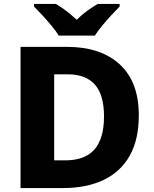

<svg xmlns="http://www.w3.org/2000/svg" viewBox="-20 -951 777 971"><path d="M682 -368Q682 -245 636 -163.5Q590 -82 504 -41Q418 0 299 0H84V-714H319Q489 -714 585.5 -625.5Q682 -537 682 -368ZM506 -362Q506 -471 460 -523Q414 -575 324 -575H254V-140H309Q410 -140 458 -195.5Q506 -251 506 -362ZM277 -771Q263 -794 240.5 -821Q218 -848 194.5 -873.5Q171 -899 152 -918V-931H263Q290 -915 315.5 -895.5Q341 -876 368 -851Q393 -876 420.5 -896Q448 -916 474 -931H585V-918Q567 -900 543.5 -874.5Q520 -849 497 -821.5Q474 -794 460 -771Z"/></svg>

Font: Noto Sans Gujarati ExtraBold
Style: Regular
Weight: 800
Designer: Jelle Bosma - Monotype Design Team, Universal Thirst
Foundry: Monotype Imaging Inc.
Version: Version 2.106; ttfautohint (v1.8.4.7-5d5b)